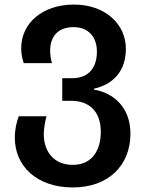

<svg xmlns="http://www.w3.org/2000/svg" viewBox="-20 -572 637 842"><path d="M299 250C455 250 552 154 552 14C552 -102 477 -165 392 -179V-183C477 -202 532 -261 532 -358C532 -466 442 -552 304 -552C169 -552 73 -473 73 -360C73 -336 77 -317 84 -295H208C202 -315 200 -332 200 -350C200 -414 236 -453 303 -453C370 -453 405 -407 405 -346C405 -282 375 -229 296 -229H253V-130H291C377 -130 422 -78 422 6C422 86 385 151 299 151C210 151 172 85 172 17C172 -8 178 -41 184 -62H62C53 -38 45 -5 45 32C45 155 140 250 299 250Z"/></svg>

Font: Noto Sans Georgian SemiBold
Style: Regular
Weight: 600
Designer: Monotype Design Team, Akaki Razmadze
Foundry: Google LLC
Version: Version 2.005